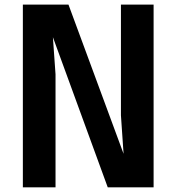

<svg xmlns="http://www.w3.org/2000/svg" viewBox="-20 -804 757 824"><path d="M499 -784.2V-309.1L510.3 -144L273.9 -784.2H78.1V0H218.3V-484.9L207 -644.5L442.4 0H639.2V-784.2Z"/></svg>

Font: Decalotype SemiBold
Style: Regular
Weight: 600
Designer: Alfredo Marco Pradil
Foundry: Alfredo Marco Pradil
Version: Version 1.0